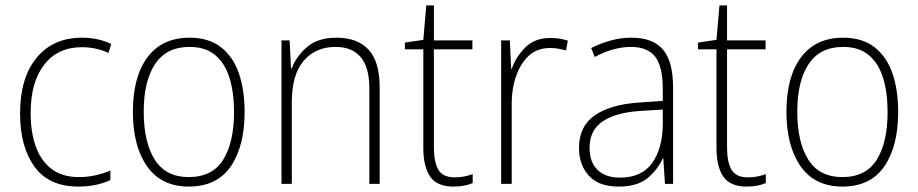

<svg xmlns="http://www.w3.org/2000/svg" viewBox="-20 -678 3386 708"><path d="M269 10Q160 10 107 -63.5Q54 -137 54 -260Q54 -391 115 -465Q176 -539 282 -539Q342 -539 390 -516L380 -483Q356 -494 331 -499Q306 -504 282 -504Q193 -504 143 -439.5Q93 -375 93 -261Q93 -192 111.5 -139Q130 -86 169.5 -55.5Q209 -25 271 -25Q302 -25 331.5 -31.5Q361 -38 387 -49V-14Q364 -3 334 3.5Q304 10 269 10Z M882 -265Q882 -139 831 -64.5Q780 10 676 10Q575 10 522.5 -64.5Q470 -139 470 -266Q470 -395 524 -467Q578 -539 679 -539Q749 -539 794 -504.5Q839 -470 860.5 -408.5Q882 -347 882 -265ZM510 -266Q510 -154 550.5 -89.5Q591 -25 676 -25Q763 -25 803 -89Q843 -153 843 -265Q843 -336 826.5 -390Q810 -444 774 -474.5Q738 -505 679 -505Q594 -505 552 -442Q510 -379 510 -266Z M1221 -539Q1298 -539 1339 -495Q1380 -451 1380 -356V0H1342V-351Q1342 -431 1309.5 -468Q1277 -505 1218 -505Q1144 -505 1100 -454Q1056 -403 1056 -300V0H1018V-529H1048L1053 -426H1056Q1072 -470 1112 -504.5Q1152 -539 1221 -539Z M1657 -24Q1676 -24 1693 -27.5Q1710 -31 1723 -36V-3Q1709 3 1692 6.5Q1675 10 1652 10Q1592 10 1566.5 -26.5Q1541 -63 1541 -133V-496H1473V-521L1541 -531L1552 -658H1580V-529H1722V-496H1580V-135Q1580 -80 1596.5 -52Q1613 -24 1657 -24Z M2009 -538Q2045 -538 2074 -528L2067 -492Q2053 -496 2038.5 -498.5Q2024 -501 2008 -501Q1961 -501 1930 -472.5Q1899 -444 1882.5 -395.5Q1866 -347 1867 -288V0H1828V-529H1860L1865 -424H1867Q1882 -468 1917 -503Q1952 -538 2009 -538Z M2309 -539Q2387 -539 2424.5 -495.5Q2462 -452 2462 -355V0H2432L2426 -94H2424Q2405 -52 2367.5 -21Q2330 10 2261 10Q2188 10 2151.5 -30Q2115 -70 2115 -133Q2115 -212 2173 -252.5Q2231 -293 2338 -300L2424 -306V-349Q2424 -434 2395.5 -469.5Q2367 -505 2307 -505Q2275 -505 2242 -496Q2209 -487 2173 -468L2160 -501Q2194 -518 2231.5 -528.5Q2269 -539 2309 -539ZM2341 -269Q2251 -263 2202.5 -230.5Q2154 -198 2154 -133Q2154 -80 2183.5 -51.5Q2213 -23 2266 -23Q2346 -23 2384.5 -76.5Q2423 -130 2424 -219V-274Z M2738 -24Q2757 -24 2774 -27.5Q2791 -31 2804 -36V-3Q2790 3 2773 6.5Q2756 10 2733 10Q2673 10 2647.5 -26.5Q2622 -63 2622 -133V-496H2554V-521L2622 -531L2633 -658H2661V-529H2803V-496H2661V-135Q2661 -80 2677.5 -52Q2694 -24 2738 -24Z M3292 -265Q3292 -139 3241 -64.5Q3190 10 3086 10Q2985 10 2932.5 -64.5Q2880 -139 2880 -266Q2880 -395 2934 -467Q2988 -539 3089 -539Q3159 -539 3204 -504.5Q3249 -470 3270.5 -408.5Q3292 -347 3292 -265ZM2920 -266Q2920 -154 2960.5 -89.5Q3001 -25 3086 -25Q3173 -25 3213 -89Q3253 -153 3253 -265Q3253 -336 3236.5 -390Q3220 -444 3184 -474.5Q3148 -505 3089 -505Q3004 -505 2962 -442Q2920 -379 2920 -266Z"/></svg>

Font: Noto Sans Hebrew SemiCondensed ExtraLight
Style: Regular
Weight: 200
Width: 4
Designer: Monotype Design Team
Foundry: Monotype Imaging Inc.
Version: Version 2.004; ttfautohint (v1.8.4.7-5d5b)